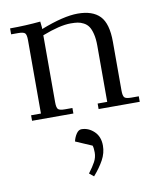

<svg xmlns="http://www.w3.org/2000/svg" viewBox="-84 -519 742 889"><g transform="rotate(-10 286.5 -74.5)"><path d="M22 -411.1V-439Q94.7 -439 165 -445.8L168 -418V-410.2Q274.9 -452.1 341.8 -452.1Q411.6 -452.1 445.8 -416.5Q480 -380.9 480 -294.9V-65.9Q480 -41 487.1 -33.4Q494.1 -25.9 519 -25.9H554.2V0H360.8V-25.9H405.8V-290Q405.8 -322.3 400.1 -345.2Q394.5 -368.2 385.7 -381.1Q377 -394 362.5 -401.6Q348.1 -409.2 334.5 -411.1Q320.8 -413.1 301.8 -413.1Q251 -413.1 168 -380.9V-65.9Q168 -41 175 -33.4Q182.1 -25.9 207 -25.9H242.2V0H47.9V-25.9H94.2V-371.1Q94.2 -396 87.2 -403.6Q80.1 -411.1 55.2 -411.1ZM227.1 128.9Q231.4 109.4 241.9 93.8Q252.4 78.1 266.1 78.1Q298.8 78.1 325 102.8Q351.1 127.4 351.1 169.9Q351.1 204.6 333.5 236.8Q315.9 269 286.1 303.2L265.1 286.1Q286.1 258.8 297.1 238Q308.1 217.3 308.1 194.8Q308.1 173.8 304.2 162.1Z"/></g></svg>

Font: Dihjauti S
Style: Regular
Weight: 400
Designer: T. Christopher White
Version: Version 3.0.0